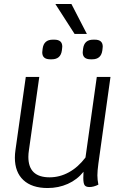

<svg xmlns="http://www.w3.org/2000/svg" viewBox="-20 -938 649 968"><path d="M476 -113Q471 -76 471 -54Q471 -32 476 -7Q452 5 431 5Q413 5 406.5 -4.5Q400 -14 400 -41Q400 -60 401 -72Q369 -32 322 -11Q275 10 220 10Q141 10 98 -30Q55 -70 55 -143Q55 -161 58 -182L110 -550H178L126 -182Q123 -163 123 -147Q123 -44 230 -44Q281 -44 327.5 -69.5Q374 -95 411 -144L468 -550H537ZM193 -674 194 -684 195 -693Q201 -738 246 -738H254Q294 -738 294 -703L293 -693L292 -684Q286 -639 241 -639H233Q193 -639 193 -674ZM397 -674 398 -684 399 -693Q405 -738 450 -738H458Q498 -738 498 -703L497 -693L496 -684Q490 -639 445 -639H437Q397 -639 397 -674ZM259 -918H340L418 -767H356Z"/></svg>

Font: Krub
Style: Italic
Weight: 400
Italic angle: -8°
Designer: Ekaluck Peanpanawate
Foundry: Cadson Demak Co.,Ltd.
Version: Version 1.000; ttfautohint (v1.6)